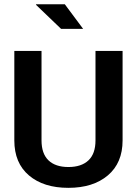

<svg xmlns="http://www.w3.org/2000/svg" viewBox="-20 -880 632 910"><path d="M432.6 -638.7H561V-214.4Q561 -107.9 491.2 -48.8Q421.4 10.3 304 10.3Q186.5 10.3 117.2 -48.6Q47.9 -107.4 47.9 -214.4V-638.7H176.8V-214.4Q176.8 -151.9 209.7 -120.1Q242.7 -88.4 304.2 -88.4Q365.7 -88.4 399.2 -119.9Q432.6 -151.4 432.6 -214.4ZM287.1 -859.9 374 -743.2H269.5L150.4 -857.4L151.4 -859.9Z"/></svg>

Font: Yantramanav
Style: Bold
Weight: 700
Version: Version 1.001;PS 1.0;hotconv 1.0.72;makeotf.lib2.5.5900; ttf